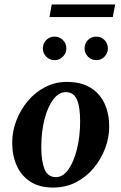

<svg xmlns="http://www.w3.org/2000/svg" viewBox="-20 -835 547 865"><path d="M219 10Q157 10 116 -17Q75 -44 55 -89.5Q35 -135 35 -192Q35 -243 53.5 -291.5Q72 -340 105 -379.5Q138 -419 183 -442.5Q228 -466 280 -466Q346 -466 388.5 -439.5Q431 -413 451.5 -367.5Q472 -322 472 -264Q472 -216 454 -167.5Q436 -119 403 -79Q370 -39 323.5 -14.5Q277 10 219 10ZM232 -37Q264 -37 288.5 -72Q313 -107 327 -164.5Q341 -222 341 -288Q341 -355 326 -387.5Q311 -420 276 -420Q245 -420 220 -387Q195 -354 180.5 -297.5Q166 -241 166 -172Q166 -110 180.5 -73.5Q195 -37 232 -37ZM226 -564Q203 -564 188 -580Q173 -596 173 -617Q173 -639 188 -654.5Q203 -670 226 -670Q248 -670 263.5 -654.5Q279 -639 279 -617Q279 -596 263.5 -580Q248 -564 226 -564ZM414 -564Q391 -564 376 -580Q361 -596 361 -617Q361 -639 376 -654.5Q391 -670 414 -670Q436 -670 451 -654.5Q466 -639 466 -617Q466 -596 451 -580Q436 -564 414 -564ZM203 -758 213 -815H499L488 -758Z"/></svg>

Font: Spectral
Style: Bold Italic
Weight: 700
Italic angle: -10°
Designer: Jean-Baptiste Levee
Foundry: Production Type
Version: Version 2.001